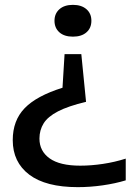

<svg xmlns="http://www.w3.org/2000/svg" viewBox="-20 -571 560 791"><path d="M280.5 -551Q315.5 -551 336 -533.2Q356.5 -515.5 356.5 -485.5Q356.5 -455.5 336.2 -437.8Q316 -420 280.5 -420Q244.5 -420 224.5 -438Q204.5 -456 204.5 -485.5Q204.5 -515 224.8 -533Q245 -551 280.5 -551ZM315 -348 334.5 -151.5Q261 -134 219 -112.2Q177 -90.5 159.8 -62.8Q142.5 -35 142.5 0Q142.5 51.5 184.5 81.5Q226.5 111.5 310.5 111.5Q356 111.5 404.2 104.2Q452.5 97 498 82.5V172Q455.5 185 403.5 192.5Q351.5 200 300.5 200Q168.5 200 100.5 148.5Q32.5 97 32.5 6.5Q32.5 -74.5 81.5 -125.2Q130.5 -176 237.5 -209.5L246 -348Z"/></svg>

Font: Encode Sans Expanded Expanded Medium
Style: Regular
Weight: 500
Width: 7
Designer: Multiple Designers
Foundry: Impallari Type
Version: Version 3.000; ttfautohint (v1.8.3) -l 8 -r 50 -G 200 -x 14 